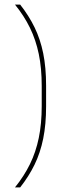

<svg xmlns="http://www.w3.org/2000/svg" viewBox="-20 -695 308 833"><path d="M161 -322Q161 -399.5 148.2 -460.8Q135.5 -522 110 -574.2Q84.5 -626.5 45 -675H67.5Q105 -627.5 130 -576.2Q155 -525 167.5 -463.5Q180 -402 180 -323.5V-233.5Q180 -155.5 167.5 -93.8Q155 -32 130 19.2Q105 70.5 67.5 118H45Q84.5 69 110 17Q135.5 -35 148.2 -96.5Q161 -158 161 -235Z"/></svg>

Font: Anek Tamil Thin
Style: Regular
Weight: 250
Designer: Aadarsh Rajan (Tamil), Yesha Goshar (Latin)
Foundry: Ek Type
Version: Version 1.003